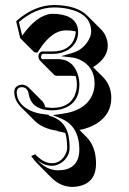

<svg xmlns="http://www.w3.org/2000/svg" viewBox="-20 -459 518 769"><path d="M105 166 121.1 159.2Q125 163.1 127.4 165.5Q157.7 194.8 188 194.8Q224.1 194.8 242.7 157.7Q249 144 249 132.8Q248.5 96.7 241.7 73.7Q227.5 69.3 210.4 66.4L208.5 64.5Q151.4 56.6 119.6 25.4L63 -31.2Q37.1 -58.1 37.1 -90.8Q37.1 -111.3 57.1 -118.2Q62.5 -119.6 66.9 -120.1Q83.5 -119.1 93.3 -109.9L149.9 -53.2Q158.2 -43.5 161.1 -29.8Q174.8 -27.3 189 -26.9Q255.4 -26.9 278.3 -74.7Q287.6 -95.2 288.1 -121.1Q287.6 -138.7 283.2 -154.3Q275.9 -155.3 269.5 -155.3H205.6Q200.7 -156.2 196.8 -159.2L140.6 -215.8Q134.8 -222.7 133.8 -231.9Q133.8 -247.6 146 -252.4Q147.9 -252.9 148.9 -252.9H189Q260.3 -252.9 278.8 -307.6Q282.7 -319.3 283.2 -330.1Q283.2 -332 282.7 -333.5Q265.1 -337.4 243.7 -337.4Q188.5 -337.4 138.7 -261.7Q134.3 -254.9 130.4 -248.5L117.7 -249.5L61 -306.2L44.9 -373L47.9 -377Q119.6 -438.5 196.8 -439Q286.6 -438 329.1 -397L385.7 -340.3Q411.1 -313.5 411.6 -275.4Q411.6 -233.9 367.7 -200.2Q359.9 -194.3 352.5 -190.4L393.6 -149.4Q425.3 -116.2 425.8 -67.4Q425.8 0 365.2 37.1Q336.4 54.2 298.3 61.5L327.1 90.3Q364.3 128.4 364.7 195.8Q364.7 270.5 298.8 286.1Q284.2 289.6 268.6 289.6Q222.2 288.6 186 252.9L129.9 196.3Q116.2 182.6 105 166ZM127.9 180.2Q165.5 222.7 211.9 223.1Q288.6 223.1 296.9 154.8Q297.9 147 297.9 139.2Q296.9 46.4 225.6 16.1L191.4 2L228 -2.9Q332 -17.1 354.5 -92.3Q358.9 -108.4 358.9 -124Q358.9 -192.4 298.8 -220.2Q284.7 -226.6 273.9 -228L224.6 -233.9L272 -247.6Q311.5 -259.3 334.5 -297.9Q344.7 -315.9 345.2 -332Q345.2 -403.3 253.4 -423.3Q226.1 -429.2 196.8 -429.2Q123 -428.7 55.7 -370.6L68.8 -315.9Q126.5 -398.4 187 -403.8Q277.3 -403.8 291 -348.1Q293 -338.9 293 -330.1Q293 -287.6 256.3 -261.7Q229 -243.2 189 -243.2H149.4Q145 -239.3 144 -231.9Q144 -225.1 148.9 -222.2H212.9Q269.5 -222.2 290.5 -164.1Q297.9 -143.1 297.9 -121.1Q297.9 -38.6 220.2 -20.5Q204.1 -17.1 189 -17.1Q114.7 -17.1 98.1 -69.3Q96.2 -75.7 95.2 -81.5Q90.8 -109.4 66.9 -109.9Q51.3 -109.9 47.4 -95.2Q46.9 -92.8 46.9 -90.8Q46.9 -43.5 99.6 -17.1Q125 -4.9 156.7 -1.5L177.2 1L174.3 3.9Q243.2 20.5 255.4 89.8Q258.8 109.4 258.8 132.8Q258.8 167.5 228.5 190.9Q209.5 204.6 188 205.1Q154.8 204.6 127.9 180.2Z"/></svg>

Font: Linux Biolinum Shadow O
Style: Bold
Weight: 700
Designer: Philipp H. Poll
Foundry: Philipp H. Poll
Version: Version 0.9.2